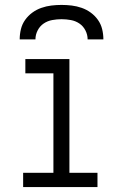

<svg xmlns="http://www.w3.org/2000/svg" viewBox="-20 -760 490 780"><path d="M74 0V-58H197V-462H83V-520H262V-58H376V0ZM60 -600Q60 -621 65 -641.5Q70 -662 82 -679Q94 -696 111 -708.5Q128 -721 148 -728Q168 -735 188.5 -737.5Q209 -740 230 -740Q251 -740 271.5 -737.5Q292 -735 312 -728Q332 -721 349 -708.5Q366 -696 378 -679Q390 -662 395 -641.5Q400 -621 400 -600H336Q336 -619 327 -636.5Q318 -654 302.5 -664.5Q287 -675 268 -678.5Q249 -682 230 -682Q211 -682 192 -678.5Q173 -675 157.5 -664.5Q142 -654 133 -636.5Q124 -619 124 -600Z"/></svg>

Font: Iosevka Etoile Light
Style: Regular
Weight: 300
Designer: Belleve Invis
Foundry: Belleve Invis
Version: Version 25.0.1; ttfautohint (v1.8.4)